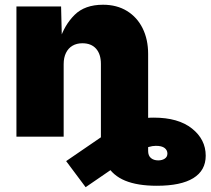

<svg xmlns="http://www.w3.org/2000/svg" viewBox="-20 -568 875 798"><path d="M631.8 204.1Q551.8 204.1 500.2 182.9Q448.7 161.6 424.1 117.7Q399.4 73.7 399.4 5.9V-93.8H595.7V59.6Q595.7 79.1 607.4 88.9Q619.1 98.6 637.7 98.6Q653.8 98.6 664.8 91.3Q675.8 84 675.8 70.3Q675.8 56.2 664.1 47.1Q652.3 38.1 627.9 38.1Q613.8 38.1 597.4 43Q581.1 47.9 556.2 62Q531.2 76.2 491.2 103.5L335.9 210L254.9 101.6L418.9 -10.7Q457 -36.6 507.8 -57.9Q558.6 -79.1 619.1 -79.1Q721.2 -79.1 778.1 -33.7Q835 11.7 835 79.1Q835 140.6 783.4 172.4Q731.9 204.1 631.8 204.1ZM244.6 -301.3V0H48.3V-541H233.9L237.3 -400.9H228Q247.6 -463.9 290 -506.1Q332.5 -548.3 408.2 -548.3Q465.8 -548.3 508.1 -522.2Q550.3 -496.1 573 -450Q595.7 -403.8 595.7 -343.8V0H399.4V-302.2Q399.4 -342.8 379.4 -365.5Q359.4 -388.2 322.3 -388.2Q298.8 -388.2 281.2 -377.9Q263.7 -367.7 254.2 -348.1Q244.6 -328.6 244.6 -301.3Z"/></svg>

Font: Inter 17pt Black
Style: Regular
Weight: 900
Version: Version 4.001;git-66647c0bb